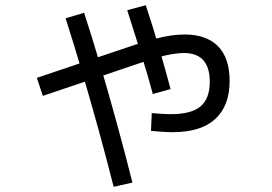

<svg xmlns="http://www.w3.org/2000/svg" viewBox="-20 -655 1040 735"><path d="M641 -149Q624 -149 602 -150.5Q580 -152 558 -154L561 -222Q577 -221 596 -219.5Q615 -218 634 -218Q713 -218 748 -248Q783 -278 783 -342Q783 -452 684 -452Q655 -452 614 -443Q573 -434 517 -414L144 -288L121 -357L495 -483Q538 -497 572 -506Q606 -515 634 -519Q662 -523 686 -523Q770 -523 814.5 -478Q859 -433 859 -345Q859 -250 804 -199.5Q749 -149 641 -149ZM415 60Q387 -51 356 -163Q325 -275 293.5 -382Q262 -489 231 -585L302 -606Q333 -511 364.5 -404Q396 -297 427 -184Q458 -71 487 44ZM565 -295Q548 -360 522 -442.5Q496 -525 467 -616L538 -635Q564 -557 589 -471.5Q614 -386 633 -314Z"/></svg>

Font: M PLUS 1 Code
Style: Regular
Weight: 400
Designer: Coji Morishita
Foundry: UNDERFOREST DESIGN
Version: Version 1.005